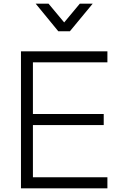

<svg xmlns="http://www.w3.org/2000/svg" viewBox="-20 -1024 653 1044"><path d="M94 0H564V-60H159V-344H544V-404H159V-685H564V-745H94ZM174 -1004 297 -854H360L484 -1004H414L329 -902L244 -1004Z"/></svg>

Font: Mluvka Light
Style: Regular
Weight: 300
Designer: Modified by Jiří Krblich, Original typeface by Gumpita Rahayu
Foundry: Gumpita Rahayu & Jiří Krblich
Version: Version 2.000;Glyphs 3.1.1 (3134)